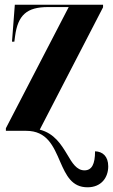

<svg xmlns="http://www.w3.org/2000/svg" viewBox="-20 -556 482 816"><path d="M352 240C411 240 440 198 440 151C440 108 416 88 384 87C384 142 370 168 339 168C306 168 287 137 266 101C240 58 211 11 149 -5L418 -525V-536H43L31 -379H41L44 -402C56 -492 94 -526 184 -526H272L5 -11V0H91C180 0 207 65 236 132C261 189 285 240 352 240Z"/></svg>

Font: Noto Serif Display ExtraCondensed ExtraBold
Style: Regular
Weight: 800
Width: 2
Designer: Monotype Design Team
Foundry: Monotype Imaging Inc.
Version: Version 2.009